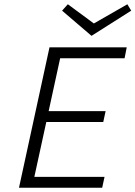

<svg xmlns="http://www.w3.org/2000/svg" viewBox="-20 -880 635 900"><path d="M595 -830 409 -712 271 -830 298 -860 420 -770 577 -860ZM69 0 212 -658H574L564 -607H262L208 -359H475L464 -308H197L141 -51H470L459 0Z"/></svg>

Font: EauTestInfant Semilight
Style: Italic
Weight: 300
Italic angle: -12°
Designer: Christian Thalmann (Catharsis Fonts)
Version: Version 0.001;PS 000.001;hotconv 1.0.88;makeotf.lib2.5.64775